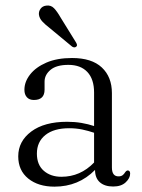

<svg xmlns="http://www.w3.org/2000/svg" viewBox="-20 -670 516 700"><path d="M46.5 -100Q46.5 -155 94 -190.5Q141.5 -226 225 -226Q252.5 -226 277.2 -221.8Q302 -217.5 323 -210.5V-332.5Q323 -381.5 298.5 -407.5Q274 -433.5 229.5 -433.5Q185.5 -433.5 164 -415.2Q142.5 -397 142.5 -372.5V-343Q142.5 -305.5 103.5 -305.5Q87 -305.5 78 -315.5Q69 -325.5 69 -342.5Q69 -372 89.8 -398.5Q110.5 -425 149.2 -441.8Q188 -458.5 242.5 -458.5Q314.5 -458.5 351.2 -424Q388 -389.5 388 -330.5V-59.5Q388 -27 412 -27Q421.5 -27 427 -31.2Q432.5 -35.5 436 -41.5Q441 -48.5 445.5 -48.5Q454.5 -48.5 454.5 -37Q454.5 -20.5 438.2 -5.2Q422 10 392.5 10Q361.5 10 344 -5.5Q326.5 -21 326.5 -50.5Q266.5 10.5 178.5 10.5Q119.5 10.5 83 -19Q46.5 -48.5 46.5 -100ZM114.5 -110Q114.5 -69 139.8 -47.2Q165 -25.5 204 -25.5Q273 -25.5 323 -77.5V-186Q302.5 -193 280 -197.8Q257.5 -202.5 232 -202.5Q176.5 -202.5 145.5 -177.8Q114.5 -153 114.5 -110ZM201 -606 257 -515.5Q259.5 -511.5 260.5 -507.2Q261.5 -503 258 -500Q252 -494.5 243 -500L158.5 -570Q143.5 -581.5 133.8 -592.2Q124 -603 122 -616Q120.5 -628 127.8 -638Q135 -648 148.5 -649.5Q165.5 -652 177 -640Q188.5 -628 201 -606Z"/></svg>

Font: Fraunces 72pt S050 Light
Style: Regular
Weight: 300
Version: Version 1.000; ttfautohint (v1.8.3)